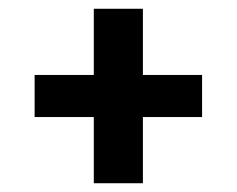

<svg xmlns="http://www.w3.org/2000/svg" viewBox="-20 -559 540 438"><path d="M306 -141H194V-292H59V-388H194V-539H306V-388H441V-292H306Z"/></svg>

Font: Iosevka SS04
Style: Bold
Weight: 700
Monospace: yes
Designer: Belleve Invis
Foundry: Belleve Invis
Version: Version 19.0.0; ttfautohint (v1.8.4)